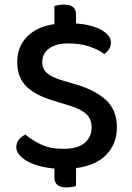

<svg xmlns="http://www.w3.org/2000/svg" viewBox="-20 -722 574 836"><path d="M256 -74Q319 -74 349 -100Q379 -126 379 -167Q379 -203 356 -225Q333 -247 283 -262L208 -285Q173 -296 144.5 -310.5Q116 -325 96 -344.5Q76 -364 65.5 -390.5Q55 -417 55 -452Q55 -519 98 -562.5Q141 -606 217 -617V-696Q223 -698 234 -700Q245 -702 259 -702Q311 -702 311 -659V-620Q378 -615 420.5 -592Q463 -569 463 -537Q463 -520 454.5 -507.5Q446 -495 434 -487Q409 -506 368.5 -519.5Q328 -533 279 -533Q224 -533 194 -511Q164 -489 164 -452Q164 -422 185 -403.5Q206 -385 254 -371L312 -354Q396 -329 442.5 -285.5Q489 -242 489 -167Q489 -96 443 -48.5Q397 -1 311 10V88Q305 90 294 92Q283 94 269 94Q217 94 217 51V12Q142 5 96.5 -21.5Q51 -48 51 -81Q51 -101 63 -115Q75 -129 91 -136Q115 -114 156.5 -94Q198 -74 256 -74Z"/></svg>

Font: Baloo 2 Medium
Style: Regular
Weight: 500
Designer: Sarang Kulkarni and Ek Type
Foundry: Ek Type
Version: Version 1.640;hotconv 1.0.111;makeotfexe 2.5.65597; ttfautoh